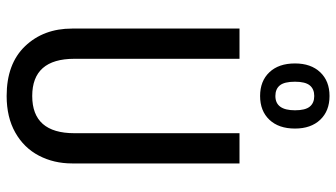

<svg xmlns="http://www.w3.org/2000/svg" viewBox="-237 -763 1012 578"><g transform="rotate(90 269.0 -474.0)"><path d="M472 -185Q472 -130 448.5 -85Q425 -40 379 -14Q333 12 269 12Q172 12 119 -43.5Q66 -99 66 -185V-689H157V-192Q157 -65 269 -65Q381 -65 381 -192V-689H472ZM367 -856Q367 -807 340.5 -779Q314 -751 269 -751Q224 -751 197.5 -779Q171 -807 171 -856Q171 -904 197.5 -932Q224 -960 269 -960Q314 -960 340.5 -932Q367 -904 367 -856ZM226 -856Q226 -824 237 -810.5Q248 -797 269 -797Q312 -797 312 -856Q312 -887 301 -900.5Q290 -914 269 -914Q248 -914 237 -900.5Q226 -887 226 -856Z"/></g></svg>

Font: Fira Sans Extra Condensed
Style: Regular
Weight: 400
Width: 1
Designer: Carrois Corporate & Edenspiekermann AG
Foundry: Carrois Corporate GbR & Edenspiekermann AG
Version: Version 4.203